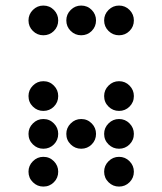

<svg xmlns="http://www.w3.org/2000/svg" viewBox="-20 -689 587 694"><path d="M190.4 -341.8Q190.4 -319.3 174.8 -303.7Q159.2 -288.1 136.7 -288.1Q114.7 -288.1 98.9 -303.7Q83 -319.3 83 -341.8Q83 -363.8 98.9 -379.6Q114.7 -395.5 136.7 -395.5Q159.2 -395.5 174.8 -379.6Q190.4 -363.8 190.4 -341.8ZM463.9 -341.8Q463.9 -319.3 448.2 -303.7Q432.6 -288.1 410.2 -288.1Q388.2 -288.1 372.3 -303.7Q356.4 -319.3 356.4 -341.8Q356.4 -363.8 372.3 -379.6Q388.2 -395.5 410.2 -395.5Q432.6 -395.5 448.2 -379.6Q463.9 -363.8 463.9 -341.8ZM190.4 -205.1Q190.4 -182.6 174.8 -167Q159.2 -151.4 136.7 -151.4Q114.7 -151.4 98.9 -167Q83 -182.6 83 -205.1Q83 -227.1 98.9 -242.9Q114.7 -258.8 136.7 -258.8Q159.2 -258.8 174.8 -242.9Q190.4 -227.1 190.4 -205.1ZM327.1 -205.1Q327.1 -182.6 311.5 -167Q295.9 -151.4 273.4 -151.4Q251.5 -151.4 235.6 -167Q219.7 -182.6 219.7 -205.1Q219.7 -227.1 235.6 -242.9Q251.5 -258.8 273.4 -258.8Q295.9 -258.8 311.5 -242.9Q327.1 -227.1 327.1 -205.1ZM463.9 -205.1Q463.9 -182.6 448.2 -167Q432.6 -151.4 410.2 -151.4Q388.2 -151.4 372.3 -167Q356.4 -182.6 356.4 -205.1Q356.4 -227.1 372.3 -242.9Q388.2 -258.8 410.2 -258.8Q432.6 -258.8 448.2 -242.9Q463.9 -227.1 463.9 -205.1ZM190.4 -68.4Q190.4 -45.9 174.8 -30.3Q159.2 -14.6 136.7 -14.6Q114.7 -14.6 98.9 -30.3Q83 -45.9 83 -68.4Q83 -90.3 98.9 -106.2Q114.7 -122.1 136.7 -122.1Q159.2 -122.1 174.8 -106.2Q190.4 -90.3 190.4 -68.4ZM463.9 -68.4Q463.9 -45.9 448.2 -30.3Q432.6 -14.6 410.2 -14.6Q388.2 -14.6 372.3 -30.3Q356.4 -45.9 356.4 -68.4Q356.4 -90.3 372.3 -106.2Q388.2 -122.1 410.2 -122.1Q432.6 -122.1 448.2 -106.2Q463.9 -90.3 463.9 -68.4ZM190.4 -615.2Q190.4 -592.8 174.8 -577.1Q159.2 -561.5 136.7 -561.5Q114.7 -561.5 98.9 -577.1Q83 -592.8 83 -615.2Q83 -637.2 98.9 -653.1Q114.7 -668.9 136.7 -668.9Q159.2 -668.9 174.8 -653.1Q190.4 -637.2 190.4 -615.2ZM327.1 -615.2Q327.1 -592.8 311.5 -577.1Q295.9 -561.5 273.4 -561.5Q251.5 -561.5 235.6 -577.1Q219.7 -592.8 219.7 -615.2Q219.7 -637.2 235.6 -653.1Q251.5 -668.9 273.4 -668.9Q295.9 -668.9 311.5 -653.1Q327.1 -637.2 327.1 -615.2ZM463.9 -615.2Q463.9 -592.8 448.2 -577.1Q432.6 -561.5 410.2 -561.5Q388.2 -561.5 372.3 -577.1Q356.4 -592.8 356.4 -615.2Q356.4 -637.2 372.3 -653.1Q388.2 -668.9 410.2 -668.9Q432.6 -668.9 448.2 -653.1Q463.9 -637.2 463.9 -615.2Z"/></svg>

Font: DatDot
Style: Regular
Weight: 400
Designer: GGBot
Version: 1.00